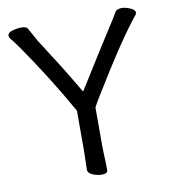

<svg xmlns="http://www.w3.org/2000/svg" viewBox="-81 -779 762 858"><g transform="rotate(-10 300.0 -350.0)"><path d="M336 -292V-111Q336 -99 337 -79Q339 -37 339 -7Q339 9 312 9Q294 9 273 1Q250 -8 250 -25Q250 -32 251 -66Q252 -100 252 -112V-292Q156 -462 47 -618Q26 -647 15 -660Q9 -668 9 -674Q9 -689 32 -695Q51 -701 72 -701Q93 -701 99 -692Q107 -679 116 -662Q125 -645 133 -631L217 -499Q256 -436 294 -371Q400 -541 457 -630Q483 -669 498 -696Q502 -703 510.5 -706Q519 -709 527 -709Q546 -709 567 -699.5Q588 -690 588 -678Q588 -674 585 -669Q510 -579 365 -342Q345 -309 336 -292Z"/></g></svg>

Font: Moon Stars Kai
Style: Bold
Weight: 700
Designer: GuiWonder
Version: Version 1.101